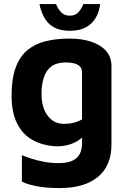

<svg xmlns="http://www.w3.org/2000/svg" viewBox="-20 -712 633 954"><path d="M259.9 15Q191.3 11.5 141.5 -16.6Q91.7 -44.6 64.6 -99.3Q37.5 -154.1 37.5 -237.4Q37.5 -321.3 58 -376.6Q78.6 -431.8 116.5 -463.1Q154.4 -494.4 207.3 -507.4Q260.3 -520.3 325.1 -520.3Q388.2 -520.3 434.9 -504.3Q481.6 -488.3 507.7 -458.2Q533.8 -428 533.8 -383.7V6.3Q533.8 59.4 516.8 99.5Q499.7 139.6 466.4 167.2Q433.1 194.7 385.4 208.6Q337.6 222.5 275.5 222.5Q209.4 222.5 161.8 213.1Q114.3 203.7 88.7 190.4V58.7Q104 65.5 132.9 75.2Q161.8 84.9 197.8 91.7Q233.9 98.5 269.6 98.5Q316.6 98.5 342.1 85.5Q367.6 72.5 377.6 50.4Q387.6 28.4 387.6 -0.1V-81.5L417.5 -60.7Q401.3 -38.1 378.9 -21.1Q356.6 -4 327.3 5.5Q298 15 259.9 15ZM298.4 -96.5Q324.1 -96.5 346.3 -102.2Q368.5 -107.9 387.6 -118.9V-350.6Q387.6 -372.3 375.9 -382.9Q364.3 -393.6 346 -397.7Q327.7 -401.8 307.5 -401.8Q261.8 -401.8 235.3 -382Q208.8 -362.3 197.6 -326.8Q186.3 -291.4 186.3 -245.8Q186.3 -177.1 217.1 -136.8Q247.9 -96.5 298.4 -96.5ZM326.4 -559Q279 -559 248.3 -576.2Q217.7 -593.4 200.6 -623.8Q183.6 -654.2 176 -691.9H258.8Q265.6 -671.7 282.1 -652.9Q298.5 -634.1 326.4 -634.1Q355.7 -634.1 371.3 -652.9Q386.9 -671.7 394 -691.9H477.5Q473.3 -654.2 455.9 -623.8Q438.5 -593.4 406.7 -576.2Q374.8 -559 326.4 -559Z"/></svg>

Font: Maven Pro
Style: Regular
Weight: 400
Designer: Joe Prince
Foundry: Joe Prince
Version: Version 2.103